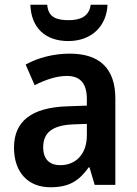

<svg xmlns="http://www.w3.org/2000/svg" viewBox="-20 -779 576 809"><path d="M433 -759H362C356 -708 315 -694 270 -694C218 -694 183 -706 179 -759H108C111 -663 170 -606 268 -606C364 -606 429 -667 433 -759ZM274 -553C204 -553 139 -535 88 -507L126 -420C172 -443 217 -459 262 -459C316 -459 346 -430 346 -361V-334L263 -331C114 -326 39 -269 39 -157C39 -53 98 10 192 10C271 10 312 -16 354 -74H357L379 0H466V-364C466 -490 400 -553 274 -553ZM289 -255 346 -257V-209C346 -128 298 -83 234 -83C191 -83 162 -106 162 -158C162 -217 196 -251 289 -255Z"/></svg>

Font: Noto Sans Ethiopic SemiCondensed SemiBold
Style: Regular
Weight: 600
Width: 4
Designer: Monotype Design Team
Foundry: Monotype Imaging Inc.
Version: Version 2.102